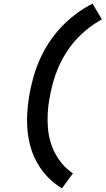

<svg xmlns="http://www.w3.org/2000/svg" viewBox="-20 -861 573 1042"><path d="M316 161Q277 138 244.5 105.5Q212 73 188 33.5Q164 -6 150 -50Q136 -94 130.5 -142.5Q125 -191 127.5 -240Q130 -289 138 -338Q146 -387 160 -437.5Q174 -488 194.5 -535Q215 -582 244.5 -627.5Q274 -673 310.5 -712Q347 -751 390.5 -784Q434 -817 482 -841L533 -756Q493 -734 457 -705.5Q421 -677 390.5 -643Q360 -609 336 -570Q312 -531 295 -491Q278 -451 266.5 -408Q255 -365 248 -323Q241 -285 239 -246Q237 -207 240 -168.5Q243 -130 253 -94.5Q263 -59 280.5 -26.5Q298 6 322 33Q346 60 376 80Z"/></svg>

Font: Iosevka Slab
Style: Bold Italic
Weight: 700
Italic angle: -9°
Monospace: yes
Designer: Belleve Invis
Foundry: Belleve Invis
Version: Version 11.1.0; ttfautohint (v1.8.3)